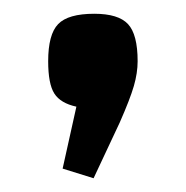

<svg xmlns="http://www.w3.org/2000/svg" viewBox="-20 -151 270 279"><path d="M50 0ZM71 94 91 4Q68 -1 59 -15Q50 -29 50 -62Q50 -101 64.5 -116Q79 -131 117 -131Q152 -131 166 -116Q180 -101 180 -62Q180 -45 174.5 -26Q169 -7 154 27L116 108Z"/></svg>

Font: Changa
Style: Regular
Weight: 400
Designer: Eduardo Rodriguez Tunni
Foundry: Eduardo Rodriguez Tunni
Version: Version 2.002; ttfautohint (v1.5.10-5e6f)